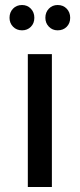

<svg xmlns="http://www.w3.org/2000/svg" viewBox="-20 -746 319 766"><path d="M91 -530H187V0H91ZM18 -675Q18 -697 32 -711.5Q46 -726 68 -726Q89 -726 103 -711.5Q117 -697 117 -675Q117 -653 103 -639Q89 -625 68 -625Q46 -625 32 -639.5Q18 -654 18 -675ZM161 -675Q161 -697 175 -711.5Q189 -726 210 -726Q232 -726 246 -711.5Q260 -697 260 -675Q260 -653 246 -639Q232 -625 210 -625Q189 -625 175 -639.5Q161 -654 161 -675Z"/></svg>

Font: Montserrat Alternates Medium
Style: Regular
Weight: 500
Designer: Julieta Ulanovsky
Foundry: Julieta Ulanovsky
Version: Version 7.200